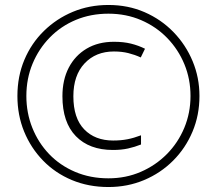

<svg xmlns="http://www.w3.org/2000/svg" viewBox="-20 -743 872 772"><path d="M434 -140Q339 -140 285 -195.5Q231 -251 231 -356Q231 -422 256.5 -471Q282 -520 328.5 -547.5Q375 -575 438 -575Q477 -575 507 -567.5Q537 -560 563 -547L546 -512Q522 -523 496 -529.5Q470 -536 438 -536Q365 -536 320 -488Q275 -440 275 -356Q275 -268 318.5 -223Q362 -178 435 -178Q466 -178 492 -183Q518 -188 547 -199V-162Q522 -152 495 -146Q468 -140 434 -140ZM416 9Q336 9 269 -19Q202 -47 153 -97.5Q104 -148 77 -214Q50 -280 50 -357Q50 -436 78 -502.5Q106 -569 156.5 -618.5Q207 -668 273 -695.5Q339 -723 416 -723Q495 -723 561.5 -694Q628 -665 677.5 -614Q727 -563 754.5 -497Q782 -431 782 -357Q782 -280 754 -213.5Q726 -147 676 -97Q626 -47 559.5 -19Q493 9 416 9ZM416 -26Q486 -26 546 -52Q606 -78 651 -123.5Q696 -169 721 -229Q746 -289 746 -357Q746 -425 721.5 -484.5Q697 -544 652.5 -590Q608 -636 547.5 -662Q487 -688 416 -688Q345 -688 285 -663Q225 -638 180.5 -592.5Q136 -547 111 -487Q86 -427 86 -357Q86 -289 110 -229Q134 -169 177.5 -123.5Q221 -78 282 -52Q343 -26 416 -26Z"/></svg>

Font: Noto Sans Syriac Eastern ExtraLight
Style: Regular
Weight: 250
Designer: Patrick Giasson and the Monotype Design Team
Foundry: Monotype Imaging Inc.
Version: Version 3.001